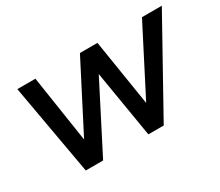

<svg xmlns="http://www.w3.org/2000/svg" viewBox="-96 -715 1064 930"><g transform="rotate(-30 436.5 -249.5)"><path d="M155 4 65 -503H166L223 -130L415 -503H513L572 -133L762 -503H873L591 4H505L443 -369L252 4Z"/></g></svg>

Font: REM
Style: Italic
Weight: 400
Italic angle: -11°
Designer: Octavio Pardo
Foundry: Ashler Design
Version: Version 1.005;gftools[0.9.28]